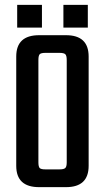

<svg xmlns="http://www.w3.org/2000/svg" viewBox="-20 -771 429 791"><path d="M341.8 -751V-657.2H241.2V-751ZM152.8 -751V-657.2H50.8V-751ZM254.9 -102.1V-523.9Q254.9 -542 249 -547.6Q243.2 -553.2 225.1 -553.2H167Q148.9 -553.2 143.6 -547.6Q138.2 -542 138.2 -523.9V-102.1Q138.2 -84 143.6 -78.6Q148.9 -73.2 167 -73.2H225.1Q243.2 -73.2 249 -78.9Q254.9 -84.5 254.9 -102.1ZM141.1 -626H252Q345.2 -626 345.2 -538.1V-87.9Q345.2 0 252 0H141.1Q46.9 0 46.9 -87.9V-538.1Q46.9 -626 141.1 -626Z"/></svg>

Font: Teko
Style: Regular
Weight: 400
Designer: Manushi Parikh, Jonny Pinhorn
Foundry: Indian Type Foundry
Version: Version 2.000;PS 1.0;hotconv 1.0.79;makeotf.lib2.5.61930